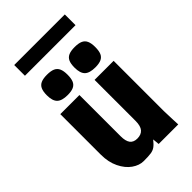

<svg xmlns="http://www.w3.org/2000/svg" viewBox="-283 -1057 1165 1165"><g transform="rotate(-45 300.0 -474.0)"><path d="M69 -202.5V-550H233V-196.5Q233 -154.5 248 -134.5Q263 -114.5 295 -114.5Q328.5 -114.5 345.8 -134.5Q363 -154.5 363 -198.5V-550H526.5V-119Q526.5 -99 529 -45Q530 -28 531 0H363L359 -43Q339.5 -18.5 324.5 -7.8Q309.5 3 288.8 6.2Q268 9.5 226 9.5Q188.5 9.5 152.2 -16Q116 -41.5 92.5 -89.8Q69 -138 69 -202.5ZM92 -688.5Q92 -721.5 100.8 -740.5Q109.5 -759.5 128.8 -768Q148 -776.5 180.5 -776.5Q213.5 -776.5 232.8 -768Q252 -759.5 260.8 -740.2Q269.5 -721 269.5 -688.5Q269.5 -655.5 261.2 -636.5Q253 -617.5 234.2 -608.8Q215.5 -600 183 -600Q134 -600 113 -620.2Q92 -640.5 92 -688.5ZM329.5 -688.5Q329.5 -721.5 338.2 -740.5Q347 -759.5 366.2 -768Q385.5 -776.5 418 -776.5Q451 -776.5 470.2 -768Q489.5 -759.5 498.2 -740.2Q507 -721 507 -688.5Q507 -655.5 498.8 -636.5Q490.5 -617.5 471.8 -608.8Q453 -600 420.5 -600Q371.5 -600 350.5 -620.2Q329.5 -640.5 329.5 -688.5ZM82 -958.5H516V-866.5H82Z"/></g></svg>

Font: JuliaMono Black
Style: Regular
Weight: 900
Monospace: yes
Designer: cormullion
Foundry: corm
Version: Version 0.054; ttfautohint (v1.8.4)